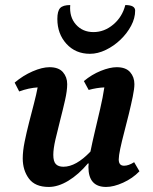

<svg xmlns="http://www.w3.org/2000/svg" viewBox="-20 -728 605 760"><path d="M173 12Q119 12 94.5 -21Q70 -54 70 -101Q70 -130 77.5 -167Q85 -204 95 -243Q105 -282 114.5 -318.5Q124 -355 129 -382Q112 -381 93.5 -377Q75 -373 56 -366L38 -401Q71 -429 109 -445.5Q147 -462 176 -462Q212 -462 229 -442.5Q246 -423 246 -395Q246 -369 237.5 -331.5Q229 -294 218.5 -253.5Q208 -213 199.5 -176Q191 -139 191 -115Q191 -89 201 -78.5Q211 -68 231 -68Q281 -68 338 -128Q345 -163 355.5 -207.5Q366 -252 376.5 -297Q387 -342 393 -382Q364 -381 331 -372L312 -407Q343 -433 379 -447.5Q415 -462 442 -462Q478 -462 495 -442.5Q512 -423 512 -395Q512 -377 505.5 -345.5Q499 -314 490 -277Q481 -240 471.5 -204Q462 -168 456 -139.5Q450 -111 450 -97Q450 -72 471 -72Q489 -72 511 -86L532 -50Q505 -22 467.5 -5Q430 12 400 12Q330 12 330 -67Q330 -73 331 -81H328Q291 -37 250.5 -12.5Q210 12 173 12ZM336 -515Q279 -515 243 -554.5Q207 -594 207 -653Q207 -684 218 -696Q229 -708 258 -708Q254 -661 280.5 -631Q307 -601 350 -601Q393 -601 428.5 -631Q464 -661 476 -708Q515 -708 515 -686Q515 -656 499 -626Q483 -596 457 -571Q431 -546 399 -530.5Q367 -515 336 -515Z"/></svg>

Font: Petrona
Style: Bold Italic
Weight: 700
Italic angle: -9°
Designer: Ringo R. Seeber
Foundry: Ringo R. Seeber
Version: Version 2.001; ttfautohint (v1.8.3)